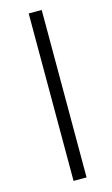

<svg xmlns="http://www.w3.org/2000/svg" viewBox="-141 -835 604 1040"><g transform="rotate(-15 161.5 -315.5)"><path d="M135 154H208V-785H135Z"/></g></svg>

Font: Nithya Ranjana NU
Style: Regular
Weight: 400
Designer: Designed by Tathagata Biswas and Noopur Datye with help from Ananda Maharjan, Callijatra
Foundry: Ek Type
Version: Version 1.000